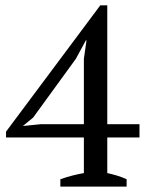

<svg xmlns="http://www.w3.org/2000/svg" viewBox="-20 -693 540 713"><path d="M450.2 0H204.1V-27.3Q227.1 -35.6 248.3 -41Q269.5 -46.4 291.5 -50.3V-182.6H2.4V-204.1L352.5 -673.3H378.4V-231.9H498V-182.6H378.4V-50.3Q396 -46.4 414.3 -41Q432.6 -35.6 450.2 -27.3ZM291.5 -474.6 301.3 -543H298.8L261.7 -474.6L103 -256.3L64.9 -225.1L132.3 -231.9H291.5Z"/></svg>

Font: PT Astra Serif
Style: Regular
Weight: 400
Designer: A.Korolkova, I. Chaeva
Foundry: ParaType Ltd
Version: Version 1.002